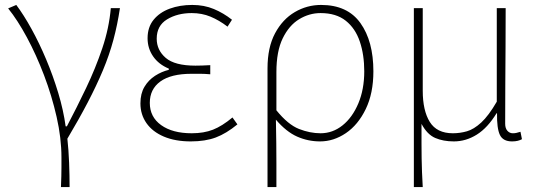

<svg xmlns="http://www.w3.org/2000/svg" viewBox="-20 -560 2184 778"><path d="M227 198Q228 172 228.5 154Q229 136 229 118.5Q229 101 229 78Q229 0 209.5 -86Q190 -172 158.5 -255Q127 -338 89 -408.5Q51 -479 13 -526L46 -540Q76 -500 107.5 -443Q139 -386 167 -319.5Q195 -253 216 -183.5Q237 -114 246 -48H251Q291 -124 329 -203.5Q367 -283 394.5 -364.5Q422 -446 429 -527H466Q456 -460 439.5 -398.5Q423 -337 397 -275Q371 -213 335.5 -145Q300 -77 253 2Q258 47 260 99Q262 151 262 198Z M753 13Q690 13 644 -6.5Q598 -26 573.5 -61Q549 -96 549 -141Q549 -181 565.5 -208.5Q582 -236 608.5 -253Q635 -270 664 -277V-282Q623 -299 600.5 -331.5Q578 -364 578 -405Q578 -450 602.5 -480Q627 -510 668 -525Q709 -540 759 -540Q807 -540 846.5 -523.5Q886 -507 920 -480L902 -452Q868 -478 833 -492.5Q798 -507 757 -507Q699 -507 657 -481.5Q615 -456 615 -403Q615 -357 651.5 -325.5Q688 -294 772 -294Q787 -294 799.5 -294.5Q812 -295 832 -296V-259Q809 -261 792 -261Q775 -261 756 -261Q673 -261 630 -230Q587 -199 587 -143Q587 -86 633 -53Q679 -20 757 -20Q806 -20 843 -34.5Q880 -49 922 -84L942 -56Q897 -19 854.5 -3Q812 13 753 13Z M1064 198V-283Q1064 -368 1094.5 -425Q1125 -482 1174.5 -511Q1224 -540 1281 -540Q1388 -540 1440.5 -466.5Q1493 -393 1493 -271Q1493 -182 1462 -118Q1431 -54 1381.5 -20.5Q1332 13 1277 13Q1228 13 1184 -6.5Q1140 -26 1098 -75Q1099 -22 1099.5 19.5Q1100 61 1100 103Q1100 145 1100 198ZM1279 -20Q1328 -20 1368 -52Q1408 -84 1432 -141Q1456 -198 1456 -271Q1456 -338 1438 -391.5Q1420 -445 1381 -476Q1342 -507 1279 -507Q1233 -507 1192 -482Q1151 -457 1125.5 -404.5Q1100 -352 1100 -268V-113Q1147 -55 1191.5 -37.5Q1236 -20 1279 -20Z M1657 198V-527H1693V-192Q1693 -112 1721.5 -66Q1750 -20 1815 -20Q1844 -20 1872 -28Q1900 -36 1930 -63.5Q1960 -91 1993 -148V-527H2029Q2029 -448 2028.5 -370.5Q2028 -293 2027.5 -215.5Q2027 -138 2027 -59Q2027 -40 2036 -30Q2045 -20 2058 -20Q2066 -20 2072.5 -21.5Q2079 -23 2089 -26L2095 4Q2088 8 2078 10.5Q2068 13 2055 13Q2018 13 2005.5 -13.5Q1993 -40 1994 -101H1992Q1956 -42 1912 -14.5Q1868 13 1819 13Q1776 13 1743.5 -1Q1711 -15 1688 -58Q1688 -12 1688 21.5Q1688 55 1688.5 82.5Q1689 110 1690 137Q1691 164 1693 198Z"/></svg>

Font: Shanggu Sans SC VF
Style: Regular
Weight: 250
Designer: GuiWonder
Version: Version 1.021